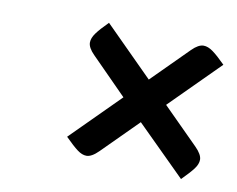

<svg xmlns="http://www.w3.org/2000/svg" viewBox="-50 -573 584 474"><g transform="rotate(10 242.0 -335.5)"><path d="M308 -282 220 -194Q203 -177 190 -177Q179 -177 167 -186Q155 -195 135 -215L255 -335L166 -425Q150 -441 150 -454Q150 -465 159 -477.5Q168 -490 188 -510L309 -389L399 -479Q415 -495 428 -495Q439 -495 451.5 -486Q464 -477 484 -457L362 -335L451 -246Q468 -229 468 -216Q468 -205 459 -193Q450 -181 430 -161Z"/></g></svg>

Font: Warnes
Style: Regular
Weight: 400
Designer: Eduardo Rodriguez Tunni
Foundry: Eduardo Rodriguez Tunni
Version: Version 1.001